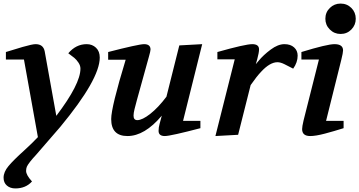

<svg xmlns="http://www.w3.org/2000/svg" viewBox="-21 -754 2010 1074"><path d="M-1 240Q-1 208 26.5 175Q54 142 115 87Q159 47 191 13L113 -421H12V-463Q52 -476 106 -491.5Q160 -507 178 -507Q221 -507 229 -467L294 -106Q429 -284 429 -370Q429 -387 418 -403.5Q407 -420 395 -430Q383 -440 361 -456Q404 -507 464 -507Q495 -507 516 -487Q537 -467 537 -432Q537 -311 316 -44L180 113Q162 132 147.5 150.5Q133 169 129 179Q125 189 125 202Q125 225 158 261Q123 300 65 300Q36 300 17.5 284Q-1 268 -1 240Z M584 -420V-463Q665 -484 717.5 -495.5Q770 -507 785 -507Q821 -507 821 -477Q821 -468 812 -437L745 -195Q737 -166 731.5 -143.5Q726 -121 726 -107Q726 -82 747 -82Q775 -82 820 -117.5Q865 -153 910 -213L982 -500L1110 -507L1003 -78H1100V-37Q1020 -16 968.5 -4.5Q917 7 901 7Q866 7 866 -22Q866 -41 872 -62L884 -107Q788 7 692 7Q601 7 601 -88Q601 -154 682 -420Z M1184 7 1292 -422H1195V-463Q1351 -507 1390 -507Q1428 -507 1428 -478Q1428 -460 1418 -423L1410 -395Q1418 -405 1425 -413Q1452 -446 1493 -476.5Q1534 -507 1570 -507Q1604 -507 1624 -489Q1644 -471 1644 -443Q1644 -405 1619 -370Q1592 -384 1570 -395Q1548 -406 1531 -406Q1489 -406 1440 -353Q1415 -327 1381 -278L1311 0Z M1665 -421V-463Q1809 -507 1850 -507Q1898 -507 1898 -472Q1898 -459 1888 -419L1803 -78H1901V-37Q1847 -20 1796 -6.5Q1745 7 1714 7Q1669 7 1669 -32Q1669 -46 1677 -80L1763 -421ZM1799 -649Q1799 -685 1824 -709.5Q1849 -734 1884 -734Q1920 -734 1944.5 -709.5Q1969 -685 1969 -649Q1969 -614 1944.5 -589Q1920 -564 1884 -564Q1849 -564 1824 -589Q1799 -614 1799 -649Z"/></svg>

Font: Volkhov
Style: Bold Italic
Weight: 700
Designer: Cyreal (www.cyreal.org)
Foundry: Cyreal (www.cyreal.org)
Version: Version 1.001